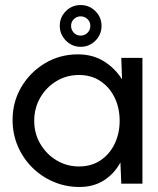

<svg xmlns="http://www.w3.org/2000/svg" viewBox="-20 -730 626 763"><path d="M462 -500H546V0H462L458.5 -84.5Q435 -40.5 393.8 -13.8Q352.5 13 295.5 13Q240.5 13 192.2 -7.8Q144 -28.5 107.5 -65Q71 -101.5 50.5 -149.8Q30 -198 30 -253.5Q30 -325.5 65 -384.5Q100 -443.5 159 -478.8Q218 -514 289.5 -514Q349 -514 393.2 -486.2Q437.5 -458.5 465 -414.5ZM294 -68.5Q343.5 -68.5 379.8 -93Q416 -117.5 435.8 -158.8Q455.5 -200 455.5 -250Q455.5 -301 435.5 -342.2Q415.5 -383.5 379 -407.8Q342.5 -432 294 -432Q244.5 -432 204 -407.5Q163.5 -383 139.8 -341.8Q116 -300.5 116 -250Q116 -199 140.5 -157.8Q165 -116.5 205.2 -92.5Q245.5 -68.5 294 -68.5ZM300.5 -544Q266 -544 241.8 -568.8Q217.5 -593.5 217.5 -627.5Q217.5 -661.5 241.8 -685.8Q266 -710 300.5 -710Q334.5 -710 359 -685.8Q383.5 -661.5 383.5 -627.5Q383.5 -592.5 359 -568.2Q334.5 -544 300.5 -544ZM300.5 -588.5Q316.5 -588.5 327.8 -599.8Q339 -611 339 -627.5Q339 -643 327.8 -654Q316.5 -665 300.5 -665Q284.5 -665 273.5 -654Q262.5 -643 262.5 -627.5Q262.5 -611 273.5 -599.8Q284.5 -588.5 300.5 -588.5Z"/></svg>

Font: Urbanist Medium
Style: Regular
Weight: 500
Designer: Corey Hu
Foundry: Corey Hu
Version: Version 1.321; ttfautohint (v1.8.4.7-5d5b)